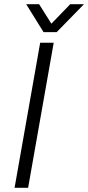

<svg xmlns="http://www.w3.org/2000/svg" viewBox="-20 -888 417 908"><path d="M377 -868H312L223 -776L165 -868H104L186 -736H248ZM49 0H113L234 -686H170Z"/></svg>

Font: Archivo ExtraLight
Style: Italic
Weight: 200
Italic angle: -10°
Designer: Hector Gatti
Foundry: Omnibus-Type
Version: Version 2.001